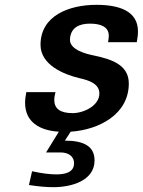

<svg xmlns="http://www.w3.org/2000/svg" viewBox="-20 -533 592 796"><path d="M89 -151C86 -135 84 -120 84 -107C84 -27 144 8 224 13L171 99H231C261 99 287 113 287 144C287 184 245 190 213 190C187 190 154 186 113 177L100 234C138 240 171 243 202 243C275 243 372 217 372 132C372 75 330 50 249 50L273 13C391 5 514 -59 514 -187C514 -266 439 -288 369 -303C339 -309 269 -326 270 -369C272 -419 309 -435 353 -435C399 -435 431 -421 431 -385C431 -379 430 -368 428 -358H547C550 -374 552 -389 552 -403C552 -488 473 -513 380 -513C266 -513 148 -468 148 -347C148 -265 242 -225 309 -209C354 -199 392 -184 392 -145C392 -96 329 -64 281 -64C230 -64 205 -82 205 -119C205 -128 207 -139 210 -151Z"/></svg>

Font: Perun SemiBold Italic
Style: Regular
Weight: 400
Italic angle: -12°
Foundry: Copyright (c) Stefan Peev, Context Ltd, 2016
Version: Version 1.026